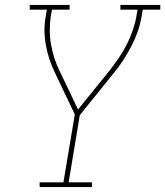

<svg xmlns="http://www.w3.org/2000/svg" viewBox="-20 -755 667 775"><path d="M140 0V-19H236L282 -293L202 -461Q189 -487 180 -514.5Q171 -542 165.5 -571Q160 -600 159.5 -630Q159 -660 165 -691L169 -716H100V-735H261V-716H190L185 -691Q181 -661 181 -632Q181 -603 186 -575Q191 -547 199.5 -520.5Q208 -494 220 -470L295 -313L423 -471Q442 -496 460 -522Q478 -548 492 -576Q506 -604 516 -633Q526 -662 531 -691L535 -716H466V-735H627V-716H556L552 -691Q547 -660 536.5 -629.5Q526 -599 511 -570Q496 -541 478 -513Q460 -485 439 -460L302 -290L257 -19H351V0Z"/></svg>

Font: Iosevka Curly Slab ThEx
Style: Italic
Weight: 100
Width: 7
Italic angle: -9°
Monospace: yes
Designer: Belleve Invis
Foundry: Belleve Invis
Version: Version 11.1.0; ttfautohint (v1.8.3)